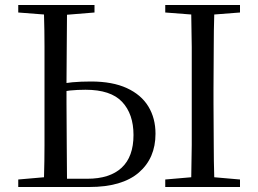

<svg xmlns="http://www.w3.org/2000/svg" viewBox="-20 -748 1034 768"><path d="M53 -698V-728H358V-698L248 -689Q247 -625 247 -561Q246 -487 246 -416Q258 -418 270 -419Q304 -422 344 -422Q430 -422 487.5 -395.5Q545 -369 573.5 -322Q602 -275 602 -213Q602 -115 535 -57.5Q468 0 337 0H53V-30L156 -39Q158 -104 158 -168Q158 -252 158 -337V-391Q158 -476 158 -561Q158 -626 156 -690ZM248 -33H329Q419 -33 466.5 -77Q514 -121 514 -208Q514 -292 468.5 -340.5Q423 -389 322 -389Q289 -389 260 -386Q253 -385 246 -384V-337Q246 -252 247 -168Q247 -100 248 -33ZM641 0V-30L745 -39Q746 -103 747 -168Q747 -252 747 -337V-391Q747 -476 747 -560Q746 -625 745 -690L641 -698V-728H940V-698L837 -690Q835 -626 835 -561Q834 -476 834 -391V-337Q834 -252 835 -168Q835 -104 837 -39L940 -30V0Z"/></svg>

Font: Early Summer Mincho
Style: Regular
Weight: 400
Designer: GuiWonder
Version: Version 1.002